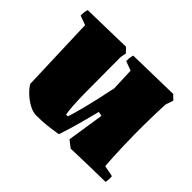

<svg xmlns="http://www.w3.org/2000/svg" viewBox="-110 -647 829 829"><g transform="rotate(45 304.0 -233.0)"><path d="M182 9Q161 9 138 -3.5Q115 -16 96 -34Q77 -52 67 -69Q64 -156 61 -242.5Q58 -329 55 -416L12 -432Q12 -442 13 -451Q14 -460 17 -470L246 -475L266 -454L261 -426Q261 -290 262 -207Q263 -124 270 -85H281Q289 -109 299 -147Q309 -185 319 -228.5Q329 -272 337 -312Q336 -338 335 -364Q334 -390 333 -416L290 -432Q290 -442 291 -451Q292 -460 295 -470L534 -475L555 -455L543 -419Q540 -360 539.5 -293.5Q539 -227 541 -163Q543 -99 547 -47L598 -37Q599 -28 598.5 -18.5Q598 -9 596 0Q544 1 492 2Q440 3 388 5L356 -20L382 -189L362 -193Q348 -138 336 -94.5Q324 -51 308 -3Q271 3 243.5 6Q216 9 182 9Z"/></g></svg>

Font: Labrada Black
Style: Regular
Weight: 900
Designer: Mercedes Jáuregui
Foundry: Omnibus-Type Team
Version: Version 1.000; ttfautohint (v1.8.4.7-5d5b)